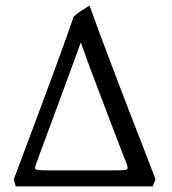

<svg xmlns="http://www.w3.org/2000/svg" viewBox="-20 -664 613 684"><path d="M524 0H36L29 -25Q29 -25 40.5 -55.5Q52 -86 71 -137Q90 -188 113.5 -250.5Q137 -313 161 -378.5Q185 -444 206.5 -503Q228 -562 242 -604Q254 -616 270.5 -626.5Q287 -637 299 -644Q316 -596 340 -532Q364 -468 390.5 -398Q417 -328 442.5 -262Q468 -196 489 -142.5Q510 -89 522 -57Q534 -25 534 -25ZM268 -513Q250 -463 228.5 -405Q207 -347 186 -289.5Q165 -232 147.5 -185.5Q130 -139 119.5 -110Q109 -81 109 -81Q104 -69 105 -64Q106 -59 119 -58Q132 -57 162 -57H376Q408 -57 421 -58Q434 -59 434.5 -64Q435 -69 431 -81Q431 -81 419 -111.5Q407 -142 388.5 -190.5Q370 -239 348 -297Q326 -355 304.5 -412Q283 -469 268 -513Z"/></svg>

Font: ChillKai
Style: Regular
Weight: 400
Designer: ChillType
Foundry: 寒蝉字型
Version: Version 2.000